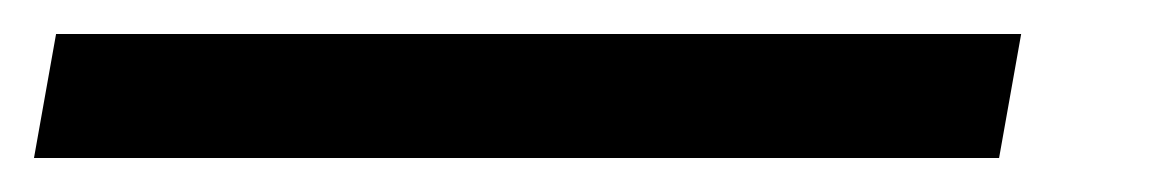

<svg xmlns="http://www.w3.org/2000/svg" viewBox="-94 56 682 113"><path d="M-74 149H494L507 76H-61Z"/></svg>

Font: Geom
Style: Italic
Weight: 400
Italic angle: -10°
Version: Version 1.102